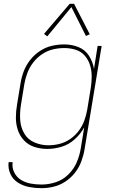

<svg xmlns="http://www.w3.org/2000/svg" viewBox="-20 -770 616 1003"><path d="M197 213Q229 213 261.5 205Q294 197 323 177.5Q352 158 373 130.5Q394 103 405.5 71.5Q417 40 422 8L511 -530H490L471 -410Q465 -447 445 -478.5Q425 -510 390 -524Q355 -538 316 -538Q283 -538 250.5 -530.5Q218 -523 188.5 -503.5Q159 -484 137.5 -456.5Q116 -429 104 -397.5Q92 -366 87 -333L69 -223Q63 -189 63 -155Q63 -121 73.5 -90Q84 -59 106.5 -35.5Q129 -12 161 -2Q193 8 227 8Q264 8 302 -3.5Q340 -15 370.5 -42.5Q401 -70 420 -105L402 5Q396 42 381 77.5Q366 113 337 141.5Q308 170 271 182Q234 194 197 194Q168 194 140.5 189Q113 184 90 170Q67 156 54.5 131Q42 106 46 77H25Q21 110 34.5 139Q48 168 74.5 184.5Q101 201 132.5 207Q164 213 197 213ZM233 -11Q195 -11 160 -26Q125 -41 106.5 -73Q88 -105 85.5 -143Q83 -181 89 -220L107 -330Q112 -360 123 -389Q134 -418 153.5 -443.5Q173 -469 200 -487Q227 -505 256.5 -512Q286 -519 316 -519Q347 -519 375.5 -510Q404 -501 423 -479Q442 -457 450.5 -429Q459 -401 459 -370.5Q459 -340 454 -309L436 -199Q431 -170 421 -141.5Q411 -113 392 -87.5Q373 -62 347 -44Q321 -26 291.5 -18.5Q262 -11 233 -11ZM227 -580 353 -733 429 -582 449 -591 367 -750H344L210 -593Z"/></svg>

Font: Iosevka Sparkle Thin
Style: Italic
Weight: 100
Italic angle: -9°
Designer: Belleve Invis
Foundry: Belleve Invis
Version: Version 4.5.0; ttfautohint (v1.8.3)